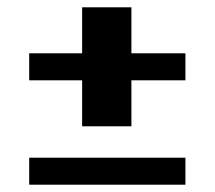

<svg xmlns="http://www.w3.org/2000/svg" viewBox="-20 -506 588 526"><path d="M60 -286V-360H205V-486H340V-360H488V-286H340V-160H205V-286ZM60 0V-74H488V0Z"/></svg>

Font: Aneo
Style: Regular
Weight: 400
Designer: Anastasios Pappas
Foundry: Anastasios Pappas
Version: Version 1.000